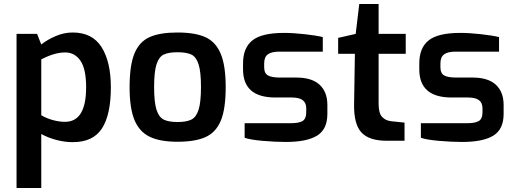

<svg xmlns="http://www.w3.org/2000/svg" viewBox="-20 -706 2586 963"><path d="M63 -536H166L187 -483Q219 -508 260.5 -525.5Q302 -543 345 -543Q443 -543 489.5 -469.5Q536 -396 536 -268Q536 -131 491.5 -62Q447 7 345 7Q305 7 263 -4Q221 -15 187 -34V237H63ZM412 -268Q412 -360 383.5 -401.5Q355 -443 307 -443Q253 -443 187 -408V-128Q212 -113 244 -104Q276 -95 306 -95Q412 -95 412 -268Z M630 -269Q630 -379 654.5 -438Q679 -497 730.5 -520Q782 -543 870 -543Q959 -543 1010.5 -519.5Q1062 -496 1087 -436.5Q1112 -377 1112 -269Q1112 -161 1088 -102Q1064 -43 1012 -19Q960 5 870 5Q783 5 731 -20Q679 -45 654.5 -104Q630 -163 630 -269ZM988 -270Q988 -346 976 -383.5Q964 -421 939.5 -432.5Q915 -444 870 -444Q826 -444 801.5 -432.5Q777 -421 765 -383.5Q753 -346 753 -270Q753 -193 765 -155.5Q777 -118 801.5 -106Q826 -94 870 -94Q915 -94 939.5 -106Q964 -118 976 -155.5Q988 -193 988 -270Z M1207 -15V-88H1438Q1479 -88 1497.5 -99Q1516 -110 1516 -144V-163Q1516 -190 1498.5 -203.5Q1481 -217 1442 -217H1361Q1199 -217 1199 -358V-388Q1199 -466 1246 -503.5Q1293 -541 1405 -541Q1450 -541 1508.5 -534.5Q1567 -528 1599 -520V-447H1381Q1342 -447 1323.5 -433.5Q1305 -420 1305 -388V-369Q1305 -338 1324 -327.5Q1343 -317 1384 -317H1467Q1544 -317 1583 -281Q1622 -245 1622 -179V-135Q1622 -57 1570 -25.5Q1518 6 1414 6Q1361 6 1298 0.5Q1235 -5 1207 -15Z M1756 -184 1760 -436H1676V-516L1764 -536L1782 -686H1879V-536H2015V-436H1879V-185Q1879 -138 1896.5 -119.5Q1914 -101 1942 -98L2009 -91V0H1920Q1831 0 1792.5 -42Q1754 -84 1756 -184Z M2091 -15V-88H2322Q2363 -88 2381.5 -99Q2400 -110 2400 -144V-163Q2400 -190 2382.5 -203.5Q2365 -217 2326 -217H2245Q2083 -217 2083 -358V-388Q2083 -466 2130 -503.5Q2177 -541 2289 -541Q2334 -541 2392.5 -534.5Q2451 -528 2483 -520V-447H2265Q2226 -447 2207.5 -433.5Q2189 -420 2189 -388V-369Q2189 -338 2208 -327.5Q2227 -317 2268 -317H2351Q2428 -317 2467 -281Q2506 -245 2506 -179V-135Q2506 -57 2454 -25.5Q2402 6 2298 6Q2245 6 2182 0.5Q2119 -5 2091 -15Z"/></svg>

Font: Exo SemiBold
Style: Regular
Weight: 600
Designer: Natanael Gama
Foundry: Natanael Gama
Version: Version 1.500